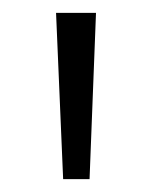

<svg xmlns="http://www.w3.org/2000/svg" viewBox="-20 -819 237 298"><path d="M129 -799 119 -541H78L67 -799Z"/></svg>

Font: Noto Sans Sinhala UI Condensed Light
Style: Regular
Weight: 300
Width: 3
Designer: Jelle Bosma - Monotype Design Team
Foundry: Monotype Imaging Inc.
Version: Version 2.006; ttfautohint (v1.8.4.7-5d5b)